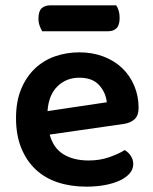

<svg xmlns="http://www.w3.org/2000/svg" viewBox="-20 -684 574 719"><path d="M166 -180Q180 -129 218 -106Q256 -83 312 -83Q354 -83 389.5 -95.5Q425 -108 447 -122Q461 -114 470 -100Q479 -86 479 -70Q479 -50 465.5 -34.5Q452 -19 428.5 -8Q405 3 373 9Q341 15 304 15Q245 15 196.5 -1Q148 -17 113.5 -49.5Q79 -82 59.5 -130Q40 -178 40 -242Q40 -304 59 -350Q78 -396 110.5 -427Q143 -458 186 -473Q229 -488 277 -488Q326 -488 367 -472.5Q408 -457 437 -429.5Q466 -402 482.5 -363.5Q499 -325 499 -280Q499 -252 484.5 -238Q470 -224 444 -220ZM158 -268 380 -301Q376 -338 351 -365.5Q326 -393 277 -393Q228 -393 195 -360.5Q162 -328 158 -268ZM138 -567Q133 -575 128.5 -587.5Q124 -600 124 -614Q124 -642 136 -653Q148 -664 168 -664H415Q428 -646 428 -617Q428 -590 416.5 -578.5Q405 -567 385 -567Z"/></svg>

Font: Baloo 2 Latin SemiBold
Style: Regular
Weight: 400
Designer: Sarang Kulkarni and Ek Type
Foundry: Ek Type
Version: Version 1.001